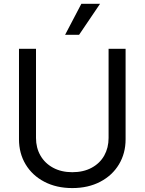

<svg xmlns="http://www.w3.org/2000/svg" viewBox="-20 -959 747 992"><path d="M628.9 -707H541V-246.1C541 -212.2 533.5 -182 518.6 -155.3C503.6 -128.6 481.9 -107.6 453.6 -92.3C425.3 -77 391.9 -69.3 353.5 -69.3C315.8 -69.3 282.7 -77 254.4 -92.3C226.1 -107.6 204.3 -128.6 189 -155.3C173.7 -182 166 -212.2 166 -246.1V-707H78.1V-239.3C78.1 -191.1 89.5 -147.9 112.3 -109.9C135.1 -71.8 167.3 -41.8 209 -20C250.7 1.8 298.8 12.7 353.5 12.7C408.2 12.7 456.4 1.8 498 -20C539.7 -41.8 571.9 -71.8 594.7 -109.9C617.5 -147.9 628.9 -191.1 628.9 -239.3ZM400.4 -939.5 316.4 -779.3H388.7L497.1 -939.5Z"/></svg>

Font: Pretendard Variable
Style: Regular
Weight: 400
Designer: Base glyphs from Inter by Rasmus Andersson; Hangeul glyphs from Noto Sans CJK(Source Han Sans) by Jang Soo-young and Kan
Foundry: Kil Hyung-jin
Version: Version 1.309;Glyphs 3.2 (3225)